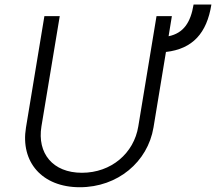

<svg xmlns="http://www.w3.org/2000/svg" viewBox="-20 -797 934 830"><path d="M893.8 -777.3H816.8C804 -699.6 773.4 -653.8 708.8 -640.3L723 -727.3H656.6L577.8 -250.4C558.9 -134.6 460.9 -50.1 334.2 -50.1C207.7 -50.1 140.3 -134.6 159.1 -250.4L238.3 -727.3H171.9L92.3 -245.7C67.8 -97.3 161.2 12.4 324.9 12.4C489 12.4 618.6 -97.3 643.5 -245.7L697.4 -572.4C813.6 -585.6 874.3 -654.5 893.8 -777.3Z"/></svg>

Font: TID UI Light
Style: Italic
Weight: 300
Italic angle: -9.39999°
Designer: The TID Project Authors
Foundry: Bakken & Bæck
Version: Version 1.001;hotconv 1.0.109;makeotfexe 2.5.65596